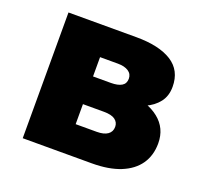

<svg xmlns="http://www.w3.org/2000/svg" viewBox="-96 -627 787 739"><g transform="rotate(20 298.0 -257.5)"><path d="M65.5 0V-515H343.5Q437 -515 488.5 -482.5Q540 -450 540 -383Q540 -345 520 -319.5Q500 -294 467.2 -279.5Q434.5 -265 394.5 -260L392 -301Q469.5 -295.5 516 -258.5Q562.5 -221.5 562.5 -159.5Q562.5 -110 537.8 -74.2Q513 -38.5 465.2 -19.2Q417.5 0 348 0ZM238.5 -120.5H324.5Q354 -120.5 369.5 -131.5Q385 -142.5 385 -162.5Q385 -181 370.2 -191.8Q355.5 -202.5 324.5 -202.5H223V-316H311.5Q340 -316 355.5 -325.2Q371 -334.5 371 -354.5Q371 -374 355 -384.5Q339 -395 311.5 -395H238.5Z"/></g></svg>

Font: Geologica Cursive ExtraBold
Style: Regular
Weight: 800
Designer: Sindre Bremnes, Frode Helland
Foundry: Monokrom Skriftforlag AS
Version: Version 1.010;gftools[0.9.28]